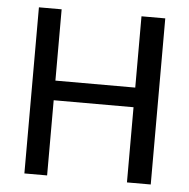

<svg xmlns="http://www.w3.org/2000/svg" viewBox="-48 -675 712 723"><g transform="rotate(5 308.0 -314.0)"><path d="M458 0V-284.2H156.2V0H70.3V-627.9H156.2V-358.4H458V-627.9H547.9V0Z"/></g></svg>

Font: Padauk GrcRegTest
Style: Regular
Weight: 500
Designer: Debbi Hosken
Foundry: SIL
Version: Version 2.0